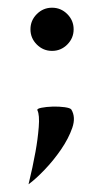

<svg xmlns="http://www.w3.org/2000/svg" viewBox="-20 -348 252 498"><path d="M54 130Q65 85 72 46Q78 13 80.5 -18.5Q83 -50 77 -62Q75 -66 87.5 -68.5Q100 -71 116.5 -71.5Q133 -72 147.5 -70Q162 -68 165 -64Q177 -44 167.5 -16.5Q158 11 138.5 39.5Q119 68 95.5 92.5Q72 117 54 130ZM59 -272Q59 -295 75.5 -311.5Q92 -328 115 -328Q138 -328 154.5 -311.5Q171 -295 171 -272Q171 -249 154.5 -232.5Q138 -216 115 -216Q92 -216 75.5 -232.5Q59 -249 59 -272Z"/></svg>

Font: Fette Mikado
Style: Regular
Weight: 400
Designer: Peter Wiegel
Foundry: Peter Wiegel
Version: Version 1.000